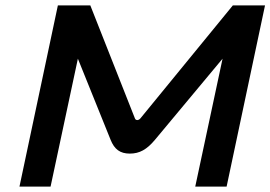

<svg xmlns="http://www.w3.org/2000/svg" viewBox="-20 -690 1000 710"><path d="M194 -670 52 0H167L268 -473L389 -173C403 -138 424 -122 460 -122C496 -122 523 -137 553 -173L803 -473L702 0H818L960 -670H841L499 -252C492 -244 482 -244 479 -252L314 -670Z"/></svg>

Font: LT Wave Medium
Style: Italic
Weight: 500
Designer: Daniel Lyons
Version: Version 2.5 (Glyphs App)